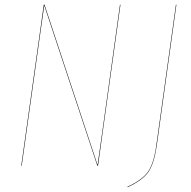

<svg xmlns="http://www.w3.org/2000/svg" viewBox="-20 -700 807 811"><path d="M488.8 -680.2 394 0H391.1L167 -676.8Q154.3 -587.9 151.9 -571.8L71.8 0H69.8L165 -680.2H168L392.1 -2.9L411.1 -136.2L486.8 -680.2ZM725.1 -680.2 642.1 -85Q631.3 -10.3 607.4 25.4Q583.5 61 519 90.8L518.1 88.9Q582 59.6 606 24.2Q629.9 -11.2 640.1 -85L723.1 -680.2Z"/></svg>

Font: Fira Sans Compressed Two
Style: Italic
Weight: 100
Width: 3
Italic angle: -8°
Designer: Carrois Corporate & Edenspiekermann AG
Foundry: Carrois Corporate GbR & Edenspiekermann AG
Version: Version 4.203;PS 004.203;hotconv 1.0.88;makeotf.lib2.5.64775